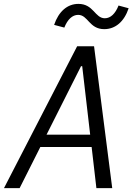

<svg xmlns="http://www.w3.org/2000/svg" viewBox="-38 -968 682 988"><path d="M539.5 0 446 -730H359L-17.5 0H63L169.5 -211.5H433.5L458 0ZM365.5 -948C309 -948 264 -909.5 240.5 -840L293 -826C309.5 -868 334.5 -891.5 364 -891.5C415.5 -891.5 420.5 -818 498.5 -818C555.5 -818 601 -856.5 624 -925.5L572 -939.5C555.5 -897.5 531 -874 501.5 -874C450 -874 444 -948 365.5 -948ZM201.5 -275 379 -627.5H385L426 -275Z"/></svg>

Font: Monaspace Neon Light
Style: Italic
Weight: 300
Italic angle: -11°
Designer: Riley Cran & the Lettermatic Team
Foundry: Lettermatic
Version: Version 1.200 (Monaspace Neon)